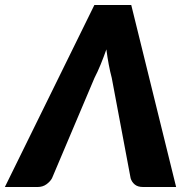

<svg xmlns="http://www.w3.org/2000/svg" viewBox="-66 -748 754 768"><path d="M638.5 0H506Q485 0 473 -10Q461 -20 456.5 -35L381 -436.5Q374.5 -460.5 369 -489.8Q363.5 -519 359.5 -550.5Q348.5 -519 336.5 -489.8Q324.5 -460.5 312 -436.5L142 -35Q135 -22 120 -11Q105 0 84.5 0H-46.5L311.5 -728H459Z"/></svg>

Font: Lato ExtraBold
Style: Italic
Weight: 800
Italic angle: -7°
Designer: Lukasz Dziedzic with Adam Twardoch and Botio Nikoltchev
Foundry: tyPoland Lukasz Dziedzic
Version: Version 2.015; 2015-08-06; http://www.latofonts.com/